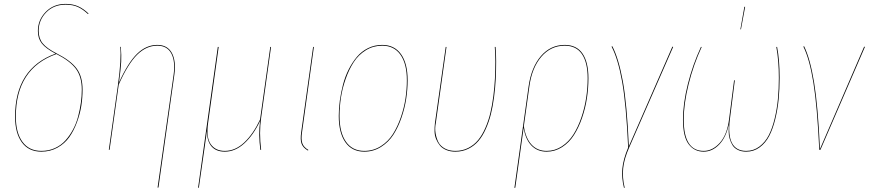

<svg xmlns="http://www.w3.org/2000/svg" viewBox="-20 -753 4367 965"><path d="M309.6 -733.4Q345.7 -733.4 372.6 -721.4Q399.4 -709.5 425.3 -684.6L421.9 -682.6Q396.5 -706.5 371.1 -718Q345.7 -729.5 309.6 -729.5Q250 -729.5 212.2 -690.7Q174.3 -651.9 174.3 -598.1Q174.3 -560.1 194.8 -534.9Q215.3 -509.8 265.1 -484.4Q335.4 -448.7 365.2 -408.7Q395 -368.7 395 -302.2Q395 -262.2 388.7 -221.4Q382.3 -180.7 366.7 -138.4Q351.1 -96.2 328.4 -64Q305.7 -31.7 269.3 -11.2Q232.9 9.3 188 9.3Q124 9.3 89.8 -37.6Q55.7 -84.5 55.7 -166.5Q55.7 -409.7 259.3 -483.4Q210.4 -509.3 190.4 -534.2Q170.4 -559.1 170.4 -597.2Q170.4 -652.8 209.7 -693.1Q249 -733.4 309.6 -733.4ZM263.7 -481.4Q59.6 -409.2 59.6 -166.5Q59.6 -85.9 92.8 -40.3Q126 5.4 188 5.4Q225.1 5.4 256.1 -8.8Q287.1 -22.9 308.8 -47.1Q330.6 -71.3 346.9 -101.8Q363.3 -132.3 372.6 -167.7Q381.8 -203.1 386.5 -236.6Q391.1 -270 391.1 -302.2Q391.1 -367.2 361.6 -407Q332 -446.8 263.7 -481.4Z M772 189.9 852.5 -377.4Q861.8 -444.8 841.1 -484.1Q820.3 -523.4 770.5 -523.4Q715.3 -523.4 669.2 -477.8Q623 -432.1 576.7 -327.6L530.8 0H526.9L572.3 -322.3Q591.3 -460.4 584 -517.6H587.4Q590.8 -474.6 589.1 -442.1Q587.4 -409.7 578.1 -338.4Q623.5 -438.5 669.2 -482.9Q714.8 -527.3 770.5 -527.3Q821.8 -527.3 843.8 -486.8Q865.7 -446.3 856.4 -377.9L776.4 189.5Z M1292.5 -161.1Q1281.7 -86.4 1292.5 0L1288.6 0.5Q1278.3 -76.7 1287.1 -145Q1253.9 -74.7 1208.3 -32.7Q1162.6 9.3 1109.9 9.3Q1065.9 9.3 1043 -17.3Q1020 -43.9 1020 -95.2Q1016.1 -68.4 1009.3 -17.8Q1002.4 32.7 998.5 57.6L979.5 190.4H975.6L1074.7 -517.1H1079.1L1025.9 -134.8Q1015.6 -61.5 1039.3 -28.1Q1063 5.4 1109.9 5.4Q1162.6 5.4 1207.8 -37.1Q1252.9 -79.6 1287.1 -152.3L1338.4 -517.1H1342.3Z M1557.6 -517.1 1498 -87.9Q1492.7 -52.7 1499.5 -33Q1506.3 -13.2 1529.8 0.5L1527.8 3.9Q1502.9 -10.7 1495.6 -30.8Q1488.3 -50.8 1493.7 -87.9L1553.7 -517.1Z M1811 9.3Q1749 9.3 1715.8 -38.1Q1682.6 -85.4 1682.6 -170.4Q1682.6 -208 1688 -247.6Q1693.4 -287.1 1703.9 -327.6Q1714.4 -368.2 1732.4 -403.8Q1750.5 -439.5 1773.9 -467.3Q1797.4 -495.1 1830.1 -511.2Q1862.8 -527.3 1900.9 -527.3Q1962.4 -527.3 1995.6 -480.7Q2028.8 -434.1 2028.8 -349.6Q2028.8 -304.7 2021.7 -257.6Q2014.6 -210.4 1998 -162.1Q1981.4 -113.8 1957.3 -76.2Q1933.1 -38.6 1895 -14.6Q1856.9 9.3 1811 9.3ZM1811 5.4Q1856.4 5.4 1893.8 -18.3Q1931.2 -42 1954.8 -79.3Q1978.5 -116.7 1994.9 -164.6Q2011.2 -212.4 2018.1 -258.8Q2024.9 -305.2 2024.9 -349.6Q2024.9 -432.6 1992.7 -478Q1960.4 -523.4 1900.9 -523.4Q1856 -523.4 1818.8 -500.5Q1781.7 -477.5 1757.8 -440.7Q1733.9 -403.8 1717.3 -356.4Q1700.7 -309.1 1693.6 -262.5Q1686.5 -215.8 1686.5 -170.4Q1686.5 -86.9 1718.8 -40.8Q1751 5.4 1811 5.4Z M2470.7 -517.1Q2473.6 -482.9 2473.6 -443.4Q2473.6 -396.5 2471.4 -354Q2469.2 -311.5 2463.1 -264.9Q2457 -218.3 2447.3 -179.4Q2437.5 -140.6 2421.6 -105Q2405.8 -69.3 2384.8 -44.7Q2363.8 -20 2334.2 -5.4Q2304.7 9.3 2269 9.3Q2243.2 9.3 2223.1 1Q2203.1 -7.3 2191.4 -21.2Q2179.7 -35.2 2172.1 -53.5Q2164.6 -71.8 2164.1 -92.3Q2163.6 -112.8 2166 -134.3L2220.2 -517.1H2224.1L2170.4 -134.3Q2165 -108.4 2169.2 -83.5Q2173.3 -58.6 2183.3 -38.8Q2193.4 -19 2215.6 -6.8Q2237.8 5.4 2269 5.4Q2304.2 5.4 2333.5 -9.5Q2362.8 -24.4 2383.3 -49.3Q2403.8 -74.2 2419.4 -110.1Q2435.1 -146 2444.3 -184.6Q2453.6 -223.1 2459.5 -269.3Q2465.3 -315.4 2467.5 -356.9Q2469.7 -398.4 2469.7 -443.4Q2469.7 -482.4 2466.8 -517.1Z M2818.4 -527.3Q2877.9 -527.3 2907.7 -483.9Q2937.5 -440.4 2937.5 -359.4Q2937.5 -310.1 2929.9 -259.8Q2922.4 -209.5 2905.5 -160.6Q2888.7 -111.8 2864.7 -74.2Q2840.8 -36.6 2805.2 -13.7Q2769.5 9.3 2727.5 9.3Q2680.2 9.3 2650.4 -22.2Q2620.6 -53.7 2611.8 -110.4L2569.8 190.4L2565.4 191.4L2636.7 -318.8Q2650.4 -415 2698.7 -471.2Q2747.1 -527.3 2818.4 -527.3ZM2727.5 5.4Q2769 5.4 2804 -17.6Q2838.9 -40.5 2862.3 -77.6Q2885.7 -114.7 2902.1 -163.1Q2918.5 -211.4 2926 -261Q2933.6 -310.5 2933.6 -359.4Q2933.6 -439 2904.8 -481.2Q2876 -523.4 2818.4 -523.4Q2748.5 -523.4 2700.9 -468Q2653.3 -412.6 2640.6 -318.4L2612.8 -118.7Q2622.1 -58.1 2651.4 -26.4Q2680.7 5.4 2727.5 5.4Z M3057.6 -520.5Q3089.4 -459.5 3110.4 -345Q3131.3 -230.5 3140.6 -17.6L3359.4 -518.6L3363.3 -517.1L3143.1 -13.7Q3116.7 45.9 3112.1 92.8Q3107.4 139.6 3119.6 190.4L3116.2 191.4Q3103.5 141.1 3107.9 94.2Q3112.3 47.4 3137.2 -11.7Q3127.4 -227.5 3106.7 -342.8Q3085.9 -458 3053.7 -519Z M3721.2 -718.8H3725.1L3704.1 -605.5H3701.2ZM3516.6 9.3Q3469.2 9.3 3440.9 -28.6Q3412.6 -66.4 3412.6 -151.4Q3412.6 -232.4 3437 -330.1Q3461.4 -427.7 3502.9 -517.1H3506.8Q3465.3 -427.7 3440.9 -329.3Q3416.5 -231 3416.5 -151.4Q3416.5 5.4 3516.6 5.4Q3561.5 5.4 3598.1 -35.4Q3634.8 -76.2 3644.5 -155.3L3669.4 -349.1L3673.3 -349.6L3648.4 -153.3Q3628.4 5.4 3730.5 5.4Q3767.6 5.4 3796.6 -16.4Q3825.7 -38.1 3843.8 -73.2Q3861.8 -108.4 3873.5 -157.5Q3885.3 -206.5 3889.9 -256.3Q3894.5 -306.2 3894.5 -361.3Q3894.5 -448.7 3881.8 -517.1H3885.7Q3898.4 -452.6 3898.4 -362.3Q3898.4 -305.7 3893.6 -254.9Q3888.7 -204.1 3876.7 -154.8Q3864.7 -105.5 3846.2 -69.8Q3827.6 -34.2 3798.1 -12.5Q3768.6 9.3 3730.5 9.3Q3706.5 9.3 3688.7 0.5Q3670.9 -8.3 3661.9 -22.7Q3652.8 -37.1 3647.5 -55.2Q3642.1 -73.2 3642.3 -92Q3642.6 -110.8 3643.1 -128.4Q3629.4 -62.5 3594.7 -26.6Q3560.1 9.3 3516.6 9.3Z M4021.5 -520.5Q4051.8 -459 4071.5 -340.1Q4091.3 -221.2 4101.1 -3.9L4323.2 -518.6L4327.1 -517.1L4103.5 0H4097.7Q4087.4 -219.2 4067.9 -338.6Q4048.3 -458 4017.6 -519Z"/></svg>

Font: Fira Sans Compressed Four
Style: Italic
Weight: 100
Width: 3
Italic angle: -8°
Designer: Carrois Corporate & Edenspiekermann AG
Foundry: Carrois Corporate GbR & Edenspiekermann AG
Version: Version 4.203;PS 004.203;hotconv 1.0.88;makeotf.lib2.5.64775